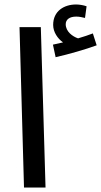

<svg xmlns="http://www.w3.org/2000/svg" viewBox="-20 -836 451 856"><path d="M228 -581C286 -594 362 -616 411 -634L394 -687C375 -680 353 -672 328 -665C304 -673 273 -695 273 -728C273 -749 290 -762 320 -762C334 -762 346 -759 359 -756L366 -808C352 -813 334 -816 319 -816C266 -816 217 -787 217 -725C217 -693 237 -664 261 -647C249 -644 235 -641 216 -637ZM87 0H183L162 -715H67Z"/></svg>

Font: Noto Sans Arabic UI SmCn Md
Style: Regular
Weight: 500
Width: 4
Designer: Monotype Design Team, Nadine Chahine and Nizar Qandah
Foundry: Monotype Imaging Inc.
Version: Version 2.010